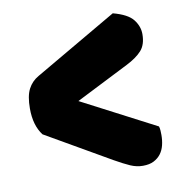

<svg xmlns="http://www.w3.org/2000/svg" viewBox="-64 -574 599 630"><g transform="rotate(-10 235.5 -259.0)"><path d="M437 -122Q439 -116 439.5 -108Q440 -100 440 -93Q440 -75 436 -59Q432 -43 423 -31Q414 -19 399.5 -11.5Q385 -4 363 -4Q342 -4 321.5 -13Q301 -22 271 -39L56 -163Q30 -197 30 -253Q30 -295 42 -318Q54 -341 77 -354L352 -514Q401 -501 418.5 -478.5Q436 -456 436 -430Q436 -395 418.5 -375.5Q401 -356 367 -339L191 -250Z"/></g></svg>

Font: Baloo Thambi
Style: Regular
Weight: 400
Designer: Aadarsh Rajan and Ek Type
Foundry: Ek Type
Version: Version 1.443;PS 1.000;hotconv 16.6.51;makeotf.lib2.5.65220;